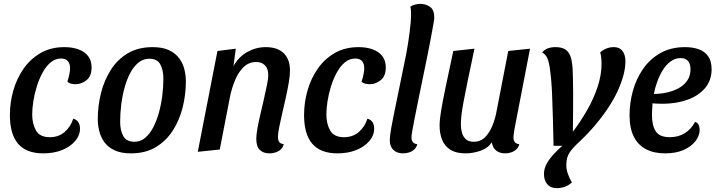

<svg xmlns="http://www.w3.org/2000/svg" viewBox="-20 -774 3705 994"><path d="M204 20Q117 20 74.1 -29.3Q31.2 -78.7 31.2 -178.2Q31.2 -243 48.9 -305.3Q66.7 -367.7 102.1 -418.5Q137.5 -469.3 190.4 -499.7Q243.3 -530 313.7 -530Q354.8 -530 386.6 -518.3Q418.3 -506.7 436.2 -483.6Q454.2 -460.5 454.2 -425.2Q454.2 -380.2 428.2 -359.1Q402.3 -338 370.3 -338Q360.7 -338 348.3 -340.8Q336 -343.5 328.7 -351.7Q334.2 -366.8 338.4 -386.2Q342.7 -405.7 342.7 -420.3Q342.7 -444.7 331.2 -457.8Q319.7 -471 296 -471Q266.3 -471 242.3 -451Q218.3 -431 200.5 -398.2Q182.7 -365.5 170.6 -326.8Q158.5 -288.2 152.6 -249.9Q146.7 -211.7 146.7 -181.8Q146.7 -132.7 166.4 -98.2Q186.2 -63.7 238 -63.7Q283.5 -63.7 314.7 -90.7Q345.8 -117.7 359.3 -159.7Q377.8 -154.3 386 -140.7Q394.2 -127 394.2 -108.2Q394.2 -73.3 369.3 -44.1Q344.5 -14.8 301.9 2.6Q259.3 20 204 20Z M657.7 20Q606.2 20 572.5 3.8Q538.8 -12.3 519.9 -38.8Q501 -65.2 493.6 -96.6Q486.2 -128 486.2 -157.7Q486.2 -226 502.8 -292.1Q519.5 -358.2 553.7 -412.2Q587.8 -466.2 641.6 -498.1Q695.3 -530 770.3 -530Q822.8 -530 856 -513.8Q889.2 -497.7 908.3 -471.3Q927.5 -445 934.9 -413.8Q942.3 -382.5 942.3 -353Q942.3 -284.7 925.7 -218.2Q909 -151.7 874.4 -97.8Q839.8 -44 786.2 -12Q732.5 20 657.7 20ZM676.7 -40Q707 -40 731.2 -60.2Q755.3 -80.3 773.2 -114.5Q791 -148.7 802.8 -191.2Q814.5 -233.7 820.2 -278.9Q825.8 -324.2 825.8 -366.3Q825.8 -411.5 809.9 -440.8Q794 -470 752 -470Q721.5 -470 696.9 -449.9Q672.3 -429.8 654.4 -396.2Q636.5 -362.5 624.8 -320Q613.2 -277.5 607.6 -231.8Q602 -186.2 602 -143.7Q602 -98.7 618.3 -69.3Q634.7 -40 676.7 -40Z M1374.7 20Q1343.8 20 1325.3 2.5Q1306.8 -15 1306.8 -55Q1306.8 -77 1313.2 -111.8Q1319.7 -146.7 1329 -186.3Q1338.3 -226 1347.2 -264.9Q1356 -303.8 1362.4 -335.6Q1368.8 -367.3 1368.8 -384.8Q1368.8 -418.2 1351.9 -435.6Q1335 -453 1306.7 -453Q1267.7 -453 1240.6 -426.2Q1213.5 -399.3 1196.9 -358.8Q1180.3 -318.3 1171.8 -278.3L1117.7 0L1004 12L1105.7 -510L1200.7 -522L1188.7 -432Q1215.8 -480.3 1261 -505.2Q1306.2 -530 1355.8 -530Q1417 -530 1449.1 -498.2Q1481.2 -466.5 1481.2 -409.8Q1481.2 -382.3 1474.8 -345.2Q1468.5 -308 1459.2 -266.7Q1450 -225.3 1440.8 -185.9Q1431.7 -146.5 1425.3 -114.8Q1419 -83 1419 -65.3Q1419 -50.2 1424.8 -40Q1430.5 -29.8 1449.2 -27.7Q1442.8 -3.2 1421.7 8.4Q1400.5 20 1374.7 20Z M1727 20Q1640 20 1597.1 -29.3Q1554.2 -78.7 1554.2 -178.2Q1554.2 -243 1571.9 -305.3Q1589.7 -367.7 1625.1 -418.5Q1660.5 -469.3 1713.4 -499.7Q1766.3 -530 1836.7 -530Q1877.8 -530 1909.6 -518.3Q1941.3 -506.7 1959.2 -483.6Q1977.2 -460.5 1977.2 -425.2Q1977.2 -380.2 1951.2 -359.1Q1925.3 -338 1893.3 -338Q1883.7 -338 1871.3 -340.8Q1859 -343.5 1851.7 -351.7Q1857.2 -366.8 1861.4 -386.2Q1865.7 -405.7 1865.7 -420.3Q1865.7 -444.7 1854.2 -457.8Q1842.7 -471 1819 -471Q1789.3 -471 1765.3 -451Q1741.3 -431 1723.5 -398.2Q1705.7 -365.5 1693.6 -326.8Q1681.5 -288.2 1675.6 -249.9Q1669.7 -211.7 1669.7 -181.8Q1669.7 -132.7 1689.4 -98.2Q1709.2 -63.7 1761 -63.7Q1806.5 -63.7 1837.7 -90.7Q1868.8 -117.7 1882.3 -159.7Q1900.8 -154.3 1909 -140.7Q1917.2 -127 1917.2 -108.2Q1917.2 -73.3 1892.3 -44.1Q1867.5 -14.8 1824.9 2.6Q1782.3 20 1727 20Z M2067.2 20Q2035 20 2016.5 2.1Q1998 -15.8 1998 -47.8Q1998 -58.8 1999.8 -73.7Q2001.7 -88.5 2005.3 -110.7Q2009 -132.8 2015.8 -165.8Q2022.5 -198.7 2031.9 -244.8Q2041.3 -291 2054.3 -353.8Q2067.3 -416.5 2083.8 -498.2Q2094 -554.5 2101 -609.2Q2108 -664 2108 -701.3Q2108 -713.3 2107.2 -722.8Q2106.5 -732.2 2104.3 -739.8Q2113.7 -746.2 2127.9 -750.1Q2142.2 -754 2157.3 -754Q2183.2 -754 2205.8 -738.8Q2228.3 -723.5 2228.3 -683.7Q2228.3 -675.7 2224.2 -652Q2220.2 -628.3 2214.2 -596.5Q2208.2 -564.7 2201.8 -531.4Q2195.3 -498.2 2189.8 -471Q2165.8 -354.8 2150.8 -281.6Q2135.8 -208.3 2127.5 -166.1Q2119.2 -123.8 2115.7 -103.7Q2112.2 -83.5 2111.2 -75.8Q2110.2 -68.2 2110.2 -62.2Q2110.2 -47.2 2117.6 -38Q2125 -28.8 2140.3 -27.7Q2136.5 -11.3 2125.2 -0.8Q2113.8 9.7 2098.9 14.8Q2084 20 2067.2 20Z M2390 20Q2341.3 20 2311.7 1.2Q2282 -17.5 2268.9 -50.2Q2255.8 -83 2255.8 -123.8Q2255.8 -153.3 2263.5 -200.1Q2271.2 -246.8 2286.8 -321.8Q2302.3 -396.8 2326.7 -510L2436.3 -522Q2414.7 -420.3 2401 -353.8Q2387.3 -287.3 2379.5 -245.2Q2371.7 -203.2 2368.8 -176.8Q2366 -150.3 2366 -128.8Q2366 -107 2371.7 -86.6Q2377.3 -66.2 2392 -53.1Q2406.7 -40 2432.2 -40Q2468 -40 2491.9 -64.4Q2515.8 -88.8 2530.2 -125.9Q2544.7 -163 2551.2 -200.2L2611.2 -510L2724 -522L2643.2 -104.2Q2642.2 -95.3 2640.2 -83.3Q2638.2 -71.3 2638.2 -62.2Q2638.2 -47.2 2645.6 -38Q2653 -28.8 2668.3 -27.7Q2664.5 -11.3 2653.1 -0.8Q2641.7 9.7 2626.8 14.8Q2612 20 2595 20Q2566.8 20 2548.7 5.6Q2530.5 -8.8 2526.2 -37Q2505.7 -6.7 2467 6.7Q2428.3 20 2390 20Z M2861.7 200Q2830.7 200 2813.4 179.9Q2796.2 159.8 2796.2 126.3Q2796.2 98.7 2811 72.3Q2825.8 46 2848.2 22.4Q2870.5 -1.2 2891.2 -19.2H2845.8Q2843.8 -101.2 2842.1 -170.9Q2840.3 -240.7 2837.6 -300.4Q2834.8 -360.2 2828 -410Q2823 -450.3 2814.3 -471Q2805.7 -491.7 2787 -502.7Q2797.8 -516.5 2815 -523.2Q2832.2 -530 2855.7 -530Q2889.8 -530 2908.4 -516.8Q2927 -503.7 2935.2 -477.1Q2943.3 -450.5 2944.8 -410Q2945.8 -394 2946.2 -365.8Q2946.7 -337.5 2947.2 -294.5Q2947.7 -251.5 2946.8 -187.7L2945.8 -92Q2987 -146.5 3020.3 -205.1Q3053.7 -263.7 3074 -324.7Q3094.3 -385.7 3094.3 -444.8Q3094.3 -458.5 3092.9 -473.1Q3091.5 -487.7 3087.3 -502.7Q3100 -514.7 3118.2 -522.3Q3136.5 -530 3157.7 -530Q3177.5 -530 3190.8 -521.2Q3204 -512.5 3210.9 -495.7Q3217.8 -478.8 3217.8 -455.7Q3217.8 -422.5 3207.5 -384.1Q3197.2 -345.7 3177.7 -302.9Q3158.2 -260.2 3128.4 -215.3Q3098.7 -170.5 3060.2 -124.9Q3021.7 -79.3 2974.3 -35.2Q2944.5 -8 2928.2 16.6Q2911.8 41.2 2911.8 81.7Q2911.8 103.5 2920.5 127.6Q2929.2 151.7 2940.7 170Q2926.8 184.3 2906.1 192.2Q2885.3 200 2861.7 200Z M3422.7 20Q3365.5 20 3324.2 -1.6Q3283 -23.2 3261.1 -66.8Q3239.2 -110.5 3239.2 -177.8Q3239.2 -241.2 3256.6 -303.8Q3274 -366.3 3309.2 -417.2Q3344.3 -468.2 3398.7 -499.1Q3453 -530 3526.8 -530Q3566 -530 3596.9 -519.2Q3627.8 -508.3 3645.9 -483.2Q3664 -458.2 3664 -415.2Q3664 -357.5 3629.7 -317.5Q3595.3 -277.5 3538.1 -257.2Q3480.8 -237 3411.7 -236.8Q3398.8 -236.7 3383.4 -237.4Q3368 -238.2 3358.2 -239Q3357.2 -222.5 3356.2 -207Q3355.2 -191.5 3355.2 -179.3Q3355.2 -124.7 3374.9 -94.2Q3394.7 -63.7 3447.7 -63.7Q3491.2 -63.7 3525.1 -84.5Q3559 -105.3 3578 -142.7Q3592 -139.3 3597.1 -127Q3602.2 -114.7 3602.2 -101.8Q3602.2 -72.3 3581.2 -44.3Q3560.2 -16.3 3520.2 1.8Q3480.3 20 3422.7 20ZM3365 -287.7Q3399.2 -287.7 3432.6 -295.1Q3466 -302.5 3493.8 -317.6Q3521.5 -332.7 3538.2 -357.2Q3554.8 -381.8 3554.8 -415.3Q3554.7 -444.2 3541.5 -458.8Q3528.3 -473.3 3503.3 -473.3Q3475.2 -473.3 3451.6 -455.8Q3428 -438.3 3410.8 -410.3Q3393.7 -382.3 3382.2 -349.9Q3370.7 -317.5 3365 -287.7Z"/></svg>

Font: Sansita Swashed Light
Style: Regular
Weight: 300
Designer: Pablo Cosgaya
Foundry: Omnibus-Type
Version: Version 1.003